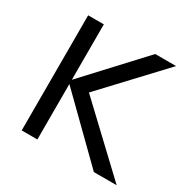

<svg xmlns="http://www.w3.org/2000/svg" viewBox="-128 -660 772 780"><g transform="rotate(30 258.0 -270.0)"><path d="M70 0H143.5V-260L408.5 0H515.5L229.5 -270L482.5 -540H384.5L143.5 -280V-540H70Z"/></g></svg>

Font: Vela Sans
Style: Regular
Weight: 400
Designer: Principal design: Mikhail Sharanda - project Manrope.
Design modification: Ravid Balaliev
Foundry: Mikhail Sharanda
Version: Version 1.001